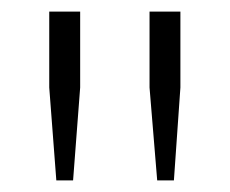

<svg xmlns="http://www.w3.org/2000/svg" viewBox="-20 -749 396 331"><path d="M106 -438H77.1L64.9 -598.1V-729H118.2V-598.1ZM237.8 -598.1V-729H291V-598.1L279.8 -438H251Z"/></svg>

Font: Lumene Sans Light
Style: Regular
Weight: 300
Designer: Deni Anggara
Version: Version 1.003;Glyphs 3.1.2 (3151)